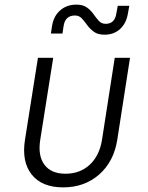

<svg xmlns="http://www.w3.org/2000/svg" viewBox="-20 -800 640 830"><path d="M253 10Q161 10 117 -45.5Q73 -101 88 -196L144 -550H210L154 -196Q143 -127 172 -88Q201 -49 263 -49Q326 -49 368 -88Q410 -127 421 -196L476 -550H542L487 -196Q472 -101 408.5 -45.5Q345 10 253 10ZM432 -650Q403 -650 386 -662.5Q369 -675 357 -691.5Q345 -708 333.5 -720.5Q322 -733 304 -733Q262 -733 255 -688L250 -655H200L205 -688Q212 -731 240.5 -755.5Q269 -780 310 -780Q339 -780 356 -767.5Q373 -755 384.5 -738.5Q396 -722 407.5 -709.5Q419 -697 437 -697Q476 -697 483 -742L489 -775H539L533 -742Q526 -699 499 -674.5Q472 -650 432 -650Z"/></svg>

Font: NKDuy Mono ExtraLight
Style: Italic
Weight: 200
Italic angle: -9°
Monospace: yes
Designer: NKDuy
Foundry: NKDuy
Version: Version 2.251; ttfautohint (v1.8.4.7-5d5b)